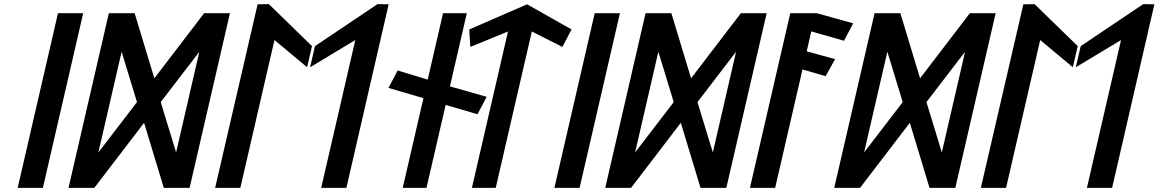

<svg xmlns="http://www.w3.org/2000/svg" viewBox="-20 -924 5606 929"><path d="M187.5 -15 382.5 -860H260.5L65.5 -15Z M832.1 -186.4 757.7 -430 944.5 -673.6ZM568.5 -673.6 642.8 -430 456 -186.4ZM677.2 -329.9 772.5 -15H897.4L1092.5 -860H967.6L726.8 -545.1L631.5 -860H506.6L311.5 -15H436.4Z M1280.9 -904 1226.5 -903.1 1020.9 -15H1142.9L1308 -730.3L1465.9 -598.7L1489.6 -700.8ZM1480.5 -598.7 1699.2 -730.3 1534.1 -15H1656L1860.5 -903.1L1806.5 -904L1504 -700.8Z M2290.4 -371.2 2334.7 -455.5 2157 -506.1 2238.7 -860H2123.7L2049.5 -538.8L1903.9 -582.9L1859.6 -498.5L2028.8 -449.1L1928.6 -15H2043.6L2136.3 -416.4Z M2553.3 -771.7 2701.1 -696.9 2745.4 -781.5 2530.4 -903.2 2250.4 -781.4 2255.7 -696.9 2438 -771.7 2263.3 -15H2378.6Z M2784.5 -15 2979.5 -860H2857.5L2662.5 -15Z M3429.1 -186.4 3354.7 -430 3541.5 -673.6ZM3165.5 -673.6 3239.8 -430 3053 -186.4ZM3274.2 -329.9 3369.5 -15H3494.4L3689.5 -860H3564.6L3323.8 -545.1L3228.5 -860H3103.6L2908.5 -15H3033.4Z M4063.8 -726.8 4108.1 -811.1 3932.3 -860H3803.7L3608.6 -15H3730.6L3862.9 -588L3974.9 -555.4L4020.4 -637.8L3883.2 -675.6L3905.4 -772Z M4537.1 -186.4 4462.7 -430 4649.5 -673.6ZM4273.5 -673.6 4347.8 -430 4161 -186.4ZM4382.2 -329.9 4477.5 -15H4602.4L4797.5 -860H4672.6L4431.8 -545.1L4336.5 -860H4211.6L4016.5 -15H4141.4Z M4985.9 -904 4931.5 -903.1 4725.9 -15H4847.9L5013 -730.3L5170.9 -598.7L5194.6 -700.8ZM5185.5 -598.7 5404.2 -730.3 5239.1 -15H5361L5565.5 -903.1L5511.5 -904L5209 -700.8Z"/></svg>

Font: Stormning
Style: LightObl
Weight: 400
Designer: Robert Jablonski, Mew Too
Foundry: Cannot Into Space Fonts
Version: Version 0.90